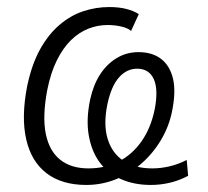

<svg xmlns="http://www.w3.org/2000/svg" viewBox="-20 -517 590 545"><path d="M225 8Q156 8 112.5 -25Q69 -58 54.5 -121Q40 -184 57 -272Q70 -334 93.5 -376.5Q117 -419 148.5 -446Q180 -473 216 -485Q252 -497 290 -497Q318 -497 339 -491.5Q360 -486 374 -477L352 -429Q344 -437 325 -441.5Q306 -446 286 -446Q257 -446 230.5 -435.5Q204 -425 181.5 -403Q159 -381 141.5 -346Q124 -311 114 -261Q100 -186 110 -137Q120 -88 151 -63.5Q182 -39 231 -39Q279 -39 317 -58.5Q355 -78 381.5 -115.5Q408 -153 419 -206Q430 -263 416.5 -292.5Q403 -322 369 -322Q340 -322 318 -297.5Q296 -273 285 -222Q273 -164 285.5 -123Q298 -82 330.5 -60.5Q363 -39 412 -39Q437 -39 462 -45Q487 -51 510 -63L514 -18Q490 -5 463 1.5Q436 8 408 8Q361 8 323.5 -8.5Q286 -25 263 -56Q240 -87 232 -132.5Q224 -178 236 -235Q245 -276 264 -305.5Q283 -335 311 -352Q339 -369 373 -369Q412 -369 437 -350Q462 -331 471 -294Q480 -257 468 -199Q459 -156 436 -118Q413 -80 380 -51.5Q347 -23 307.5 -7.5Q268 8 225 8Z"/></svg>

Font: Nunito Sans 10pt Condensed Light
Style: Italic
Weight: 300
Width: 3
Italic angle: -9°
Designer: Vernon Adams
Foundry: Vernon Adams
Version: Version 3.101;gftools[0.9.27]